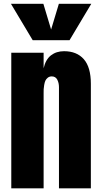

<svg xmlns="http://www.w3.org/2000/svg" viewBox="-20 -1018 550 1038"><path d="M356 -800.8H156.7L39.1 -997.6H214.4L256.3 -858.4L298.3 -997.6H473.6ZM41 0V-732.9H215.8V-648.9Q226.6 -696.3 255.6 -718.8Q284.7 -741.2 326.2 -741.2Q395 -741.2 433.1 -698Q471.2 -654.8 471.2 -564.9V0H298.8V-546.9Q298.8 -569.8 289.6 -587.4Q280.3 -605 259.8 -605Q247.1 -605 238.3 -597.9Q229.5 -590.8 225.3 -581.8Q221.2 -572.8 218.8 -558.1Q216.3 -543.5 216.1 -535.6Q215.8 -527.8 215.8 -515.1V0Z"/></svg>

Font: Anton
Style: Regular
Weight: 400
Foundry: vernon adams
Version: Version 1.000